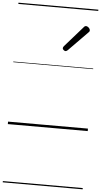

<svg xmlns="http://www.w3.org/2000/svg" viewBox="-84 -1027 812 1544"><g transform="rotate(5 322.5 -255.0)"><path d="M410 -625Q404 -625 395.5 -632Q387 -639 387 -646Q387 -650 388.5 -654Q390 -658 394 -663L538 -827Q543 -834 548 -837Q553 -840 558 -840Q565 -840 573 -835Q581 -830 586 -822.5Q591 -815 591 -808Q591 -803 589.5 -799.5Q588 -796 583 -792L428 -634Q418 -625 410 -625ZM0 460H645V470H0ZM0 -20H645V0H0ZM0 -505H645V-500H0ZM0 -980H645V-970H0Z"/></g></svg>

Font: Playwrite NO Guides
Style: Regular
Weight: 400
Designer: Veronika Burian, José Scaglione
Foundry: TypeTogether
Version: Version 1.003